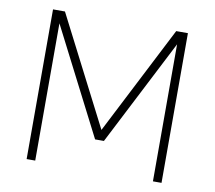

<svg xmlns="http://www.w3.org/2000/svg" viewBox="-72 -710 885 792"><g transform="rotate(10 370.5 -313.5)"><path d="M653 -627V0H617V-574L389 -129H352L124 -575V0H88V-627H138L371 -172L604 -627Z"/></g></svg>

Font: Blinker ExtraLight
Style: Regular
Weight: 200
Designer: Juergen Huber
Foundry: supertype
Version: Version 1.017;hotconv 1.0.117;makeotfexe 2.5.65602